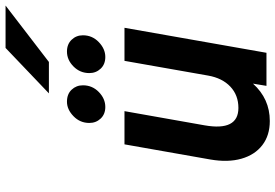

<svg xmlns="http://www.w3.org/2000/svg" viewBox="-170 -809 991 691"><g transform="rotate(-90 325.5 -463.5)"><path d="M235.5 12Q183.5 12 148.5 -15Q113.5 -42 99.8 -90.2Q86 -138.5 97 -202L151.5 -511H271L220 -223Q198.5 -101 282.5 -101Q328.5 -101 359.2 -130Q390 -159 399 -210L452 -511H571L481 0H362L370 -48.5Q315.5 12 235.5 12ZM466 -580Q439.5 -580 423.8 -596.8Q408 -613.5 408 -637.5Q408 -671 431.8 -694.5Q455.5 -718 485.5 -718Q512 -718 528 -701.2Q544 -684.5 544 -660.5Q544 -627 519.5 -603.5Q495 -580 466 -580ZM286 -580Q260 -580 244.2 -596.8Q228.5 -613.5 228.5 -637.5Q228.5 -671 252.8 -694.5Q277 -718 305 -718Q332.5 -718 348.2 -701.2Q364 -684.5 364 -660.5Q364 -627 340 -603.5Q316 -580 286 -580ZM335 -783 498.5 -939H651L448 -783Z"/></g></svg>

Font: Overpass
Style: Bold Italic
Weight: 700
Italic angle: -10°
Designer: Delve Withrington, Dave Bailey, Thomas Jockin
Foundry: Delve Fonts LLC
Version: Version 4.000; ttfautohint (v1.8.3)